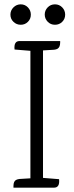

<svg xmlns="http://www.w3.org/2000/svg" viewBox="-20 -864 339 884"><path d="M186 -797Q186 -816 199.5 -830Q213 -844 233 -844Q253 -844 266.5 -830Q280 -816 280 -796.5Q280 -777 266.5 -763.5Q253 -750 233 -750Q213 -750 199.5 -764Q186 -778 186 -797ZM70 -675H257V-668Q257 -646 244 -639Q238 -636 229 -635L179 -632H178V-45L252 -39Q256 0 229 0H42V-8Q42 -30 55 -36Q61 -39 70 -40L120 -43V-630L47 -636Q43 -675 70 -675ZM75.5 -844Q95 -844 108.5 -830Q122 -816 122 -796.5Q122 -777 108.5 -763.5Q95 -750 75.5 -750Q56 -750 42 -763.5Q28 -777 28 -796.5Q28 -816 42 -830Q56 -844 75.5 -844Z"/></svg>

Font: Karma Light
Style: Regular
Weight: 300
Designer: Joana Correia
Foundry: Indian Type Foundry
Version: Version 1.202;PS 1.0;hotconv 1.0.78;makeotf.lib2.5.61930; tt